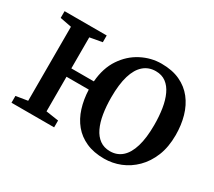

<svg xmlns="http://www.w3.org/2000/svg" viewBox="-110 -759 1085 975"><g transform="rotate(30 432.0 -271.0)"><path d="M578.5 11Q517.5 11 472.8 -9Q428 -29 398.5 -64.8Q369 -100.5 353.8 -149Q338.5 -197.5 336.5 -254H206V-51L280 -40V0H30V-40L98.5 -51V-485L31 -498V-537.5H278V-498L206 -485V-303H338Q344.5 -384 382 -439.8Q419.5 -495.5 475.2 -524.2Q531 -553 591.5 -553Q654.5 -553 700.2 -531.8Q746 -510.5 775.8 -472.5Q805.5 -434.5 820 -383.8Q834.5 -333 834.5 -274Q834.5 -204 813 -151Q791.5 -98 755 -61.8Q718.5 -25.5 672.8 -7.2Q627 11 578.5 11ZM585.5 -36.5Q626.5 -36.5 655.2 -61.8Q684 -87 699.2 -137.8Q714.5 -188.5 714.5 -264.5Q714.5 -315.5 707.5 -359.5Q700.5 -403.5 685.2 -436.2Q670 -469 645.5 -487.2Q621 -505.5 585.5 -505.5Q544 -505.5 514.8 -480.2Q485.5 -455 470.2 -404.5Q455 -354 455 -277.5Q455 -225.5 462.2 -181.5Q469.5 -137.5 485 -105Q500.5 -72.5 525.5 -54.5Q550.5 -36.5 585.5 -36.5Z"/></g></svg>

Font: Merriweather 60pt Medium
Style: Regular
Weight: 500
Version: Version 2.100